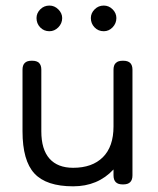

<svg xmlns="http://www.w3.org/2000/svg" viewBox="-20 -656 561 683"><path d="M155.8 -544.9Q136.2 -544.9 123 -558.6Q109.9 -572.3 109.9 -591.8Q109.9 -609.4 123.3 -622.8Q136.7 -636.2 155.8 -636.2Q173.8 -636.2 187.5 -622.6Q201.2 -608.9 201.2 -591.8Q201.2 -572.8 187.5 -558.8Q173.8 -544.9 155.8 -544.9ZM349.1 -544.9Q329.6 -544.9 316.4 -558.6Q303.2 -572.3 303.2 -591.8Q303.2 -609.4 316.7 -622.8Q330.1 -636.2 349.1 -636.2Q367.2 -636.2 380.6 -622.8Q394 -609.4 394 -591.8Q394 -572.8 380.6 -558.8Q367.2 -544.9 349.1 -544.9ZM416 -439.9H418.9Q451.2 -439.9 451.2 -408.2V-32.2Q451.2 0 418.9 0H416Q383.8 0 383.8 -32.2V-53.2Q328.1 6.8 240.2 6.8Q145 6.8 102.5 -38.8Q60.1 -84.5 60.1 -189V-408.2Q60.1 -439.9 91.8 -439.9H95.2Q127 -439.9 127 -408.2V-189Q127 -124.5 156 -91.8Q185.1 -59.1 240.2 -59.1Q308.1 -59.1 345.9 -96.7Q383.8 -134.3 383.8 -206.1V-408.2Q383.8 -439.9 416 -439.9Z"/></svg>

Font: Arcon Rounded-
Style: Regular
Weight: 400
Designer: M. Zarth
Foundry: martin zarth - visuelle & digitale kommunikation
Version: Version 1.110;PS 001.110;hotconv 1.0.70;makeotf.lib2.5.58329